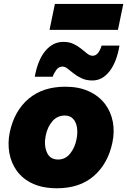

<svg xmlns="http://www.w3.org/2000/svg" viewBox="-20 -968 664 1002"><path d="M277.5 14.5Q203 14.5 150.8 -9.8Q98.5 -34 68.2 -75.8Q38 -117.5 28.8 -169.8Q19.5 -222 31 -278Q55 -390 129.5 -452.8Q204 -515.5 320.5 -515.5Q392.5 -515.5 444.5 -491.2Q496.5 -467 527.8 -425.8Q559 -384.5 568.8 -332.2Q578.5 -280 566.5 -223.5Q543 -113 469.2 -49.2Q395.5 14.5 277.5 14.5ZM283 -135.5Q321 -135.5 345.8 -166.2Q370.5 -197 379 -240Q386 -272.5 382 -301Q378 -329.5 362.2 -347.2Q346.5 -365 318 -365Q279.5 -365 253.8 -335.8Q228 -306.5 218.5 -260.5Q208.5 -211 224.5 -173.2Q240.5 -135.5 283 -135.5ZM462.5 -548Q430.5 -548 406.8 -559Q383 -570 365 -584.2Q347 -598.5 333 -609.5Q319 -620.5 306.5 -620.5Q286.5 -620.5 273.8 -603Q261 -585.5 255 -567.5H161.5Q177 -655 216.5 -702.2Q256 -749.5 310.5 -749.5Q341.5 -749.5 364.2 -738.5Q387 -727.5 404.2 -713.2Q421.5 -699 435.5 -688Q449.5 -677 463 -677Q482 -677 493.8 -694.5Q505.5 -712 510 -730H603.5Q588.5 -642.5 551 -595.2Q513.5 -548 462.5 -548ZM238.5 -812 266.5 -947.5H623.5L595.5 -812Z"/></svg>

Font: Commissioner ExtraBold
Style: Italic
Weight: 800
Italic angle: -12°
Designer: Kostas Bartsokas
Foundry: Kostas Bartsokas
Version: Version 1.000; ttfautohint (v1.8.3)